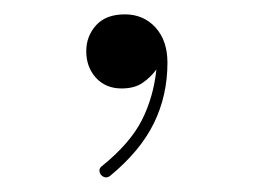

<svg xmlns="http://www.w3.org/2000/svg" viewBox="-20 -733 349 262"><path d="M150.4 -713.4Q124.5 -713.4 111.1 -698.5Q97.7 -683.6 97.7 -663.1Q97.7 -641.6 110.8 -627Q124 -612.3 146 -612.3Q163.6 -612.3 174.8 -620.1Q186 -627.9 193.4 -638.2Q189.5 -600.6 173.6 -569.1Q157.7 -537.6 119.1 -506.3Q115.7 -503.9 115.7 -500.5Q115.7 -497.1 117.7 -494.6Q119.6 -492.2 122.8 -491.2Q126 -490.2 129.9 -492.7Q171.4 -526.9 189.9 -564.7Q208.5 -602.5 208.5 -647.5Q208.5 -677.7 192.1 -695.6Q175.8 -713.4 150.4 -713.4Z"/></svg>

Font: Mikhak VF
Style: Regular
Weight: 100
Designer: Amin Abedi
Version: Version 3.001